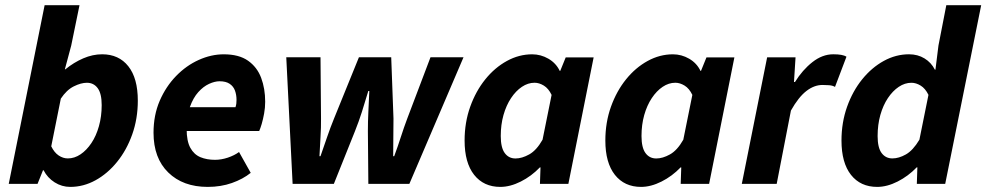

<svg xmlns="http://www.w3.org/2000/svg" viewBox="-20 -721 3868 753"><path d="M255.6 12Q222.4 12 194.2 -5.9Q166 -23.8 151 -53.2H148.6L127.3 0H14.3L155 -700.6H291.8L259.3 -542.3L234.4 -449.2H236.4Q269.6 -476.3 306.6 -492.2Q343.5 -508.1 380.5 -508.1Q446 -508.1 483.2 -461.2Q520.5 -414.4 520.5 -326.2Q520.5 -255.6 498.6 -193.9Q476.7 -132.3 439.2 -86.1Q401.7 -39.8 354.4 -13.9Q307.2 12 255.6 12ZM246 -99.7Q272.1 -99.7 295.8 -115.7Q319.6 -131.7 338.4 -159.8Q357.3 -187.9 368 -226.2Q378.8 -264.4 378.8 -308.7Q378.8 -354.2 363.1 -375.3Q347.4 -396.4 320.8 -396.4Q297.8 -396.4 269.4 -382.3Q241.1 -368.2 218.5 -334.1L181 -147.2Q192.7 -122.9 210 -111.3Q227.3 -99.7 246 -99.7Z M794.6 12Q697.7 12 639.9 -44.5Q582.1 -100.9 582.1 -200.5Q582.1 -269.5 606.4 -325.8Q630.8 -382 670.7 -423Q710.6 -464 759.5 -486Q808.4 -508 857.5 -508Q917.2 -508 952.8 -482.9Q988.4 -457.8 1004.2 -415.7Q1020 -373.6 1020 -322Q1020 -298.3 1015.8 -275.7Q1011.7 -253.2 1006.4 -235Q1001 -216.9 996.6 -207.3H683.6L694.3 -300.7H903.6Q906 -308.4 906.8 -314.6Q907.6 -320.8 907.6 -329.1Q907.6 -349.2 901.5 -365.8Q895.4 -382.4 880.7 -392.3Q866 -402.3 841 -402.3Q822.4 -402.3 800 -392.1Q777.6 -381.9 757.7 -359.8Q737.7 -337.6 724.9 -301.9Q712 -266.2 712 -215.1Q712 -167.5 726.5 -141.2Q741 -114.9 766.1 -104.5Q791.2 -94.2 823.3 -94.2Q847.8 -94.2 873.6 -102.8Q899.3 -111.5 917.5 -124.8L963.3 -43.1Q932.8 -18.6 889.5 -3.3Q846.3 12 794.6 12Z M1127.6 0 1102.7 -496.5H1237L1239 -256Q1239.4 -221.6 1237 -183.9Q1234.6 -146.1 1232.9 -108.4H1236.9Q1250 -146.1 1263 -183.9Q1275.9 -221.6 1290 -256L1387.7 -496.5H1514.3L1523.2 -256Q1523.2 -221.6 1522.6 -184.4Q1522 -147.2 1522 -108.4H1526Q1540 -146.1 1552.1 -183.9Q1564.2 -221.6 1577.2 -256L1668.4 -496.5H1797.9L1585.5 0H1424.6L1422.8 -206.2Q1422.8 -244.2 1424.6 -281.5Q1426.4 -318.8 1428.4 -364H1424.4Q1411 -318.8 1399.2 -281.8Q1387.4 -244.8 1372 -206.2L1289.4 0Z M1942.1 12Q1877 12 1839.5 -35.3Q1802.1 -82.7 1802.1 -169.8Q1802.1 -240.8 1824.1 -302.4Q1846.1 -363.9 1883.4 -410Q1920.6 -456 1968.1 -482Q2015.6 -508 2067.2 -508Q2101 -508 2130.9 -490.7Q2160.8 -473.3 2175.2 -443H2177.2L2198.7 -496H2308.2L2209.1 0H2097.6L2099.8 -64.6H2097.4Q2063.9 -29.8 2022.3 -8.9Q1980.7 12 1942.1 12ZM2001.8 -99.5Q2027 -99.5 2055.5 -115.4Q2084 -131.2 2107.8 -173L2143.3 -348.8Q2131.2 -374.1 2112.9 -385.3Q2094.5 -396.5 2076.6 -396.5Q2050.6 -396.5 2026.9 -380.5Q2003.1 -364.6 1984.3 -336.3Q1965.4 -308 1954.6 -269.9Q1943.9 -231.8 1943.9 -187.6Q1943.9 -142 1959.5 -120.8Q1975 -99.5 2001.8 -99.5Z M2494.1 12Q2429 12 2391.5 -35.3Q2354.1 -82.7 2354.1 -169.8Q2354.1 -240.8 2376.1 -302.4Q2398.1 -363.9 2435.4 -410Q2472.6 -456 2520.1 -482Q2567.6 -508 2619.2 -508Q2653 -508 2682.9 -490.7Q2712.8 -473.3 2727.2 -443H2729.2L2750.7 -496H2860.2L2761.1 0H2649.6L2651.8 -64.6H2649.4Q2615.9 -29.8 2574.3 -8.9Q2532.7 12 2494.1 12ZM2553.8 -99.5Q2579 -99.5 2607.5 -115.4Q2636 -131.2 2659.8 -173L2695.3 -348.8Q2683.2 -374.1 2664.9 -385.3Q2646.5 -396.5 2628.6 -396.5Q2602.6 -396.5 2578.9 -380.5Q2555.1 -364.6 2536.3 -336.3Q2517.4 -308 2506.6 -269.9Q2495.9 -231.8 2495.9 -187.6Q2495.9 -142 2511.5 -120.8Q2527 -99.5 2553.8 -99.5Z M2889.3 0 2988.6 -496.1H3100L3093.9 -399.5H3097.9Q3127 -446.5 3166.1 -477.3Q3205.2 -508.1 3247.9 -508.1Q3266.7 -508.1 3279.5 -505.8Q3292.2 -503.5 3299.7 -498.5L3254.8 -380.2Q3245.5 -385.7 3231.7 -386.8Q3218 -387.8 3205.6 -387.8Q3173.2 -387.8 3142.4 -364Q3111.6 -340.2 3081.9 -287.4L3026.1 0Z M3420.2 12Q3354.7 12 3317.4 -35.3Q3280.2 -82.6 3280.2 -169.9Q3280.2 -240.5 3302.1 -302.2Q3324 -363.8 3361.5 -410.1Q3399 -456.3 3446.3 -482.2Q3493.6 -508.1 3545.1 -508.1Q3579.2 -508.1 3605.8 -491.9Q3632.3 -475.7 3646.4 -447.9H3648.7L3660.5 -542.3L3691.3 -700.6H3828.1L3687 0H3575.7L3577.8 -64.8H3575.4Q3541.7 -29.9 3500.3 -9Q3458.8 12 3420.2 12ZM3479.8 -99.7Q3505.1 -99.7 3532.9 -115.4Q3560.6 -131.1 3585.8 -173.1L3621.3 -348.9Q3609 -374.2 3590.7 -385.3Q3572.5 -396.4 3554.6 -396.4Q3528.6 -396.4 3504.8 -380.4Q3481 -364.4 3462.2 -336.3Q3443.4 -308.2 3432.6 -270.1Q3421.9 -231.9 3421.9 -187.4Q3421.9 -141.9 3437.6 -120.8Q3453.4 -99.7 3479.8 -99.7Z"/></svg>

Font: Source Sans 3
Style: Italic
Weight: 200
Italic angle: -11°
Designer: Paul D. Hunt
Foundry: Adobe
Version: Version 3.046;hotconv 1.0.118;makeotfexe 2.5.65603